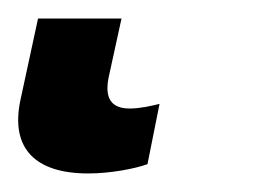

<svg xmlns="http://www.w3.org/2000/svg" viewBox="-37 53 288 207"><path d="M58 240C82 240 108 235 122 230L135 165C127 167 114 170 103 170C82 170 76 158 80 137L94 73H4L-15 161C-26 213 1 240 58 240Z"/></svg>

Font: Noto Sans Medium
Style: Italic
Weight: 500
Italic angle: -12°
Designer: Monotype Design Team
Foundry: Monotype Imaging Inc.
Version: Version 2.013